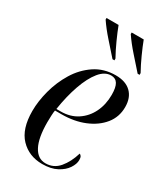

<svg xmlns="http://www.w3.org/2000/svg" viewBox="-193 -847 810 939"><g transform="rotate(30 212.0 -378.0)"><path d="M206 10Q131 10 83 -40Q35 -90 35 -191Q35 -246 51.5 -308Q68 -370 101 -424Q134 -478 184.5 -512Q235 -546 302 -546Q358 -546 388.5 -516.5Q419 -487 419 -434Q419 -378 385.5 -336.5Q352 -295 295 -271.5Q238 -248 166 -248H130Q128 -239 127 -217.5Q126 -196 126 -180Q126 -92 150 -46.5Q174 -1 218 -1Q264 -1 294 -36.5Q324 -72 340 -126Q346 -124 350 -117.5Q354 -111 354 -97Q354 -75 337.5 -50Q321 -25 288 -7.5Q255 10 206 10ZM156 -258Q210 -258 249.5 -284Q289 -310 310.5 -354Q332 -398 332 -453Q332 -495 320 -514.5Q308 -534 283 -534Q247 -534 217.5 -497.5Q188 -461 166 -398.5Q144 -336 132 -258ZM248 -606Q218 -640 182.5 -680Q147 -720 122 -757V-766H190Q202 -734 221 -692Q240 -650 259 -616V-606ZM390 -606Q360 -640 324.5 -680Q289 -720 264 -757V-766H332Q344 -734 363 -692Q382 -650 401 -616V-606Z"/></g></svg>

Font: Noto Serif Display Condensed
Style: Italic
Weight: 400
Width: 3
Italic angle: -12°
Designer: Monotype Design Team
Foundry: Monotype Imaging Inc.
Version: Version 2.009